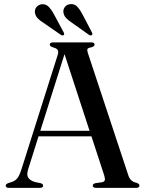

<svg xmlns="http://www.w3.org/2000/svg" viewBox="-20 -904 702 924"><path d="M187.5 -11Q187.5 0 172 0H22.5Q7.5 0 7.5 -11Q7.5 -18 19 -22.5L40 -29.5Q54 -34.5 63.8 -46.8Q73.5 -59 83 -88.5L257 -637.5Q262.5 -654 258.2 -662.5Q254 -671 237 -675.5Q219.5 -681 219.5 -689Q219.5 -700 235.5 -700H419.5Q435 -700 435 -689.5Q435 -680 418.5 -676Q403.5 -673.5 401 -668.2Q398.5 -663 402.5 -650L597.5 -60.5Q607.5 -29.5 636.5 -24.5Q651 -20 651 -11Q651 0 635.5 0H442Q426.5 0 426.5 -11Q426.5 -19.5 439.5 -22.5L471 -27Q483 -30 484.5 -37.2Q486 -44.5 481.5 -60L420 -248H165.5L116 -91Q107 -63.5 115.5 -49.5Q124 -35.5 148 -28L175 -22.5Q187.5 -19 187.5 -11ZM174 -274.5H411L290.5 -643.5ZM376 -836.5 422 -749Q427 -739.5 422.5 -735.5Q417 -731 408 -736.5L327 -794Q310 -805 298.2 -817.2Q286.5 -829.5 285 -846.5Q284 -861 293.5 -872Q303 -883 319 -884Q337.5 -886 350.8 -872.8Q364 -859.5 376 -836.5ZM239 -836.5 286 -749Q291 -740 287 -735.5Q281.5 -731 272.5 -736.5L191 -793Q173.5 -803.5 161.8 -815.5Q150 -827.5 148 -844.5Q146.5 -859.5 156 -870.5Q165.5 -881.5 181 -883.5Q199.5 -885.5 213 -872.5Q226.5 -859.5 239 -836.5Z"/></svg>

Font: Fraunces 72pt
Style: Regular
Weight: 400
Version: Version 1.000;[0bf87f6ff]